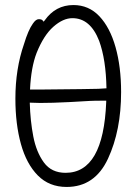

<svg xmlns="http://www.w3.org/2000/svg" viewBox="-20 -728 540 761"><path d="M460 -363Q460 -211 408 -99Q356 13 244 13Q175 13 130 -32.5Q85 -78 63 -157Q41 -236 41 -337Q41 -455 75 -553Q92 -609 110 -634Q122 -652 133.5 -652Q145 -652 149 -647L153 -642L157 -647Q200 -708 271 -708Q332 -708 374 -663.5Q416 -619 438 -541Q460 -463 460 -363ZM370 -376Q378 -377 402 -378Q400 -492 373 -566Q338 -656 267 -656Q230 -656 191.5 -622Q153 -588 125 -518Q103 -461 99 -373H132Q350 -375 370 -376ZM336 -328Q162 -317 103 -321H98Q100 -249 112 -187Q124 -125 154 -84Q184 -43 240 -43Q390 -43 401 -324V-329H396Q351 -329 336 -328Z"/></svg>

Font: Moon Stars Kai T HW Light
Style: Regular
Weight: 300
Designer: GuiWonder
Version: Version 1.101